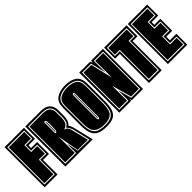

<svg xmlns="http://www.w3.org/2000/svg" viewBox="51 -1087 1679 1679"><g transform="rotate(-45 890.0 -248.0)"><path d="M8 0V-496H248V-360H167V-327H241V-180H167V0ZM24 -18H151V-198H225V-310H151V-377H232V-478H24ZM32 -27V-469H224V-386H143V-301H217V-207H143V-27Z M264 0V-496H454Q515 -496 542 -467.5Q569 -439 569 -394V-327Q569 -301 562 -276Q555 -251 536 -234Q541 -227 546 -217Q551 -207 555 -194L602 0ZM281 -18H415V-134L420 -113Q422 -103 424 -93.5Q426 -84 428 -74L439 -21L580 -18L541 -184Q525 -224 509 -236Q537 -250 544.5 -274Q552 -298 552 -327V-394Q552 -431 529 -454.5Q506 -478 454 -478H281ZM289 -27V-469H454Q502 -469 522.5 -448Q543 -427 543 -394V-327Q543 -295 531 -270Q519 -245 484 -236Q498 -234 509.5 -225.5Q521 -217 530 -188L569 -27H443Q439 -53 434.5 -77Q430 -101 426 -122Q425 -129 422 -145Q419 -161 416 -178.5Q413 -196 410.5 -209Q408 -222 408 -223H407V-27ZM407 -267H416Q423 -267 427 -279Q431 -290 431 -333Q431 -353 431 -368Q431 -383 430 -391Q429 -407 418 -407H407ZM415 -276V-398H418Q420 -398 422 -384V-333Q422 -315 422 -303.5Q422 -292 421 -287Q419 -276 416 -276Z M766 9Q715 9 681 -5Q647 -19 630 -55Q613 -91 613 -157V-377Q613 -447 655 -476Q697 -505 766 -505Q834 -505 873.5 -476Q913 -447 913 -377V-158Q913 -92 897.5 -55.5Q882 -19 850 -5Q818 9 766 9ZM766 -9Q812 -9 840.5 -22Q869 -35 882.5 -67.5Q896 -100 896 -158V-377Q896 -438 861 -462.5Q826 -487 766 -487Q704 -487 667 -462.5Q630 -438 630 -377V-157Q630 -99 644.5 -66.5Q659 -34 689.5 -21.5Q720 -9 766 -9ZM766 -18Q702 -18 670 -46.5Q638 -75 638 -157V-377Q638 -433 673 -455.5Q708 -478 766 -478Q823 -478 855.5 -455.5Q888 -433 888 -377V-158Q888 -75 858.5 -46.5Q829 -18 766 -18ZM766 -87Q770 -87 773 -92Q776 -97 776 -109V-382Q776 -397 773 -401Q770 -406 766 -406Q760 -406 757 -401Q754 -397 754 -382V-109Q754 -97 757 -92Q760 -87 766 -87ZM766 -96Q762 -96 762 -109V-382Q762 -397 766 -397Q768 -397 768 -382V-109Q768 -96 766 -96Z M931 0V-496H1064L1078 -474V-496H1224V0H1085L1078 -26V0ZM948 -18H1062V-146L1097 -18H1208V-478H1094V-335L1059 -478H948ZM956 -27V-469H1053L1102 -263V-469H1200V-27H1104L1053 -211V-27Z M1298 0V-360H1239V-496H1516V-360H1456V0ZM1314 -18H1440V-377H1499V-478H1255V-377H1314ZM1322 -27V-386H1263V-469H1491V-386H1432V-27Z M1532 0V-496H1772V-360H1691V-327H1765V-180H1691V-135H1772V0ZM1548 -18H1756V-117H1675V-198H1749V-310H1675V-377H1756V-478H1548ZM1556 -27V-469H1748V-386H1667V-301H1741V-207H1667V-108H1748V-27Z"/></g></svg>

Font: Alumni Sans Collegiate One SC
Style: Regular
Weight: 400
Designer: Robert E. Leuschke
Foundry: Robert E. Leuschke
Version: Version 1.100